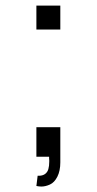

<svg xmlns="http://www.w3.org/2000/svg" viewBox="-20 -560 346 686"><path d="M110 -454.5V-540H195.5V-454.5ZM114.5 68Q116.5 68 118.5 68Q132 68 140.8 61.8Q149.5 55.5 152.8 44.2Q156 33 156 17Q156 15 156 12.5Q155.5 9 155.5 6Q155.5 3 155.5 0H110V-105.5H195.5V20Q195.5 50.5 185 71.2Q174.5 92 158.5 99.2Q142.5 106.5 128 106.5Q119.5 106.5 110 104.5Z"/></svg>

Font: Vela Sans
Style: Regular
Weight: 400
Designer: Principal design: Mikhail Sharanda - project Manrope.
Design modification: Ravid Balaliev
Foundry: Mikhail Sharanda
Version: Version 1.001;August 23, 2023;FontCreator 14.0.0.2901 64-bit